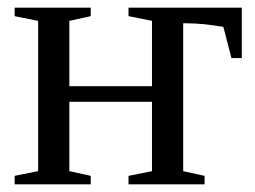

<svg xmlns="http://www.w3.org/2000/svg" viewBox="-20 -479 663 499"><path d="M608.4 -328.1H581.5L560.5 -409.2Q506.3 -418.5 463.4 -418.5H456.1V-34.2L511.7 -22V0H314V-22L375 -34.2V-214.4H160.2V-34.2L215.8 -22V0H18.1V-22L79.1 -34.2V-424.8L18.1 -437V-459H215.8V-437L160.2 -424.8V-254.9H375V-424.8L314 -437V-459H608.4Z"/></svg>

Font: Times New Roman
Style: Regular
Weight: 400
Designer: Steve Matteson
Foundry: Ascender Corporation
Version: Version 2.00.3